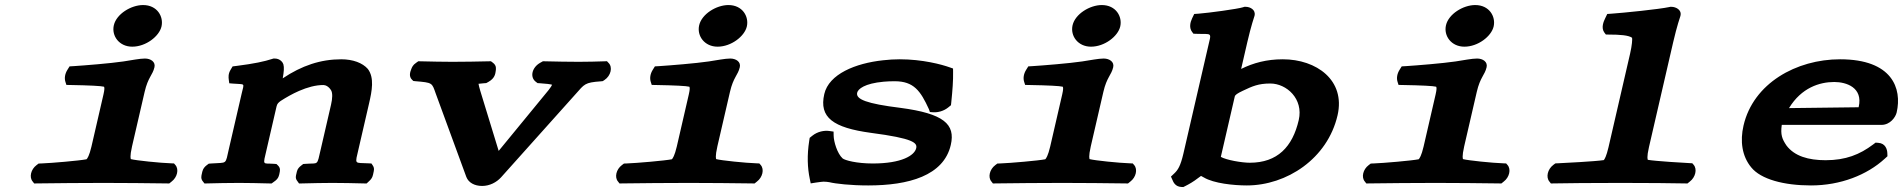

<svg xmlns="http://www.w3.org/2000/svg" viewBox="-20 -725 7543 761"><path d="M504.2 -540C558.2 -540 611.1 -581.1 620.1 -620C629.1 -659 603.3 -705 547 -705C499.8 -705 441.5 -669.7 431.2 -625C421.4 -582.6 452.5 -540 504.2 -540ZM553.2 -360.6C566.8 -419.5 584.8 -426.6 592.2 -458.5C597.1 -479.6 577.7 -493 554.4 -493C533.6 -493 501.7 -486.3 469.4 -481.5C416.5 -473.7 315.9 -465.7 272.5 -462.9L255.7 -461.9L247 -447.9C237.4 -432.5 234.6 -415.1 239.3 -400.5L243.2 -388.4L258.2 -388.1C336 -386.7 380.5 -384.4 392.3 -381.3C394.1 -378 395 -372 390.2 -351.1L342.4 -143.8C334.1 -108.2 326.1 -96.3 322.9 -93.7C295.3 -88.3 184.8 -78.6 143 -77.1L133.1 -76.8L124.8 -70.5C102.2 -53.7 94.9 -22.1 109.7 -5.3L115.5 2.2L126.3 2C167.9 1 338.9 0 391.3 0C440.2 0 597.9 1 640.1 2L650.8 2.2L660.1 -5.3C682.6 -22.2 690 -54 675.2 -70.9L669.7 -77.2L660 -77.6C614.1 -79.1 518.8 -89 498.8 -94.3C498.1 -94.9 493.9 -103.7 503.3 -144.7Z M1103.1 -470.4C1101.2 -477.2 1090.4 -493 1069.2 -493H1063.8L1058.4 -491.3C1027.8 -481.4 988.1 -472.7 917.9 -463.8L901.9 -461.8L893.9 -448.4C884.4 -432.6 885.4 -418.9 886.8 -408.9L888.7 -394.9L904.6 -393.6C952.8 -389.5 948.1 -398.4 938 -354.7L887.6 -136.6C872.1 -69.4 882.5 -82.1 816.7 -77L807.5 -76.3L799.7 -70.5C783.7 -58.6 782.1 -45.9 780.2 -37.2C778.3 -28.8 774.5 -16.8 784.6 -5.3L790.5 2.3L801.2 2C842.5 1 881.5 0 928.3 0C971.7 0 997 1 1044.5 2L1056.5 2.2L1066.8 -5.3C1085 -17.4 1086.2 -30.5 1088 -39.4C1089.5 -47.3 1092.9 -58.5 1081.6 -69.3L1075.7 -74.9L1065.8 -75.7C1020.2 -79.3 1021.1 -65 1037.1 -134.2L1076.1 -303.1C1078.7 -314.3 1083.5 -318.2 1092.5 -325C1113.7 -338.6 1139 -353.2 1165.2 -364.6C1197.7 -378.8 1231 -388 1261.6 -388C1270.2 -388 1283.4 -382.3 1292.6 -366.5C1298.4 -356.2 1298 -335.7 1292.1 -310.2L1251.5 -134.3C1235.7 -65.8 1243.1 -79.5 1193.6 -75.8L1181.8 -75L1172.8 -68C1157.7 -56.3 1156.9 -45.8 1155 -37.5C1153.1 -29.2 1149 -18.7 1158.7 -7L1165.3 2.3L1179 2C1226.9 1 1252.6 0 1297.2 0C1341.7 0 1378.2 1 1421 2L1433 2.3L1442.9 -7C1457.1 -19.4 1458.1 -30.8 1460 -39.7C1461.7 -47.8 1465.3 -58 1457.3 -69.5L1452.2 -77L1441.5 -77.6C1383.3 -81 1386.1 -69.4 1401.8 -137.5L1442.8 -315.1C1454.3 -364.8 1464.4 -416.8 1438 -451.7C1416.9 -475.7 1379.1 -490 1332.5 -490C1250.8 -490 1176 -465 1100.6 -414.5C1105.2 -440.4 1106.8 -457.6 1103.1 -470.4Z M2110.6 -395.6 2119.1 -395.1C2144.6 -393.6 2162.1 -391.2 2168.3 -389.1C2167 -385.9 2162.4 -377.9 2153.9 -367.4L1956.5 -126.9L1883.1 -366.6C1879.8 -378.1 1877.6 -386.3 1876.6 -392.9C1881.8 -393.7 1889.6 -394.5 1898.7 -395.1L1907.3 -395.7L1916.8 -401C1941.6 -415.1 1943.4 -433.1 1944.9 -444.1C1946 -452.6 1948.3 -465.1 1934.1 -476L1925.9 -482.2L1916.2 -482C1865.4 -481 1828.3 -480 1772.8 -480C1726.7 -480 1697.9 -481 1647.5 -482L1637.9 -482.2L1629.2 -476C1616.4 -467.6 1612.9 -458.2 1610.3 -451.7C1606 -440.7 1599 -422.2 1613.6 -408.5L1618.4 -404L1625.9 -403.2C1695.3 -397.4 1691.8 -397 1707 -354.4L1828.3 -23.7C1837 -1.1 1860.7 12 1891 12C1921.2 12 1948 -2.5 1965.7 -21.8L2261.4 -352C2296.9 -391.7 2297 -398 2361.1 -402.6L2369 -403.4L2376 -408C2401.3 -424.7 2409.4 -459.3 2391.7 -476L2385.7 -482.4L2375.8 -482C2345.2 -481 2309.8 -480 2273.7 -480C2222.2 -480 2193.7 -481 2141.5 -482L2131.9 -482.2L2120.8 -476C2088.3 -457.6 2079.4 -419.5 2103.5 -401Z M2824.2 -540C2878.2 -540 2931.1 -581.1 2940.1 -620C2949.1 -659 2923.3 -705 2867 -705C2819.8 -705 2761.5 -669.7 2751.2 -625C2741.4 -582.6 2772.5 -540 2824.2 -540ZM2873.2 -360.6C2886.8 -419.5 2904.8 -426.6 2912.2 -458.5C2917.1 -479.6 2897.7 -493 2874.4 -493C2853.6 -493 2821.7 -486.3 2789.4 -481.5C2736.5 -473.7 2635.9 -465.7 2592.5 -462.9L2575.7 -461.9L2567 -447.9C2557.4 -432.5 2554.6 -415.1 2559.3 -400.5L2563.2 -388.4L2578.2 -388.1C2656 -386.7 2700.5 -384.4 2712.3 -381.3C2714.1 -378 2715 -372 2710.2 -351.1L2662.4 -143.8C2654.1 -108.2 2646.1 -96.3 2642.9 -93.7C2615.3 -88.3 2504.8 -78.6 2463 -77.1L2453.1 -76.8L2444.8 -70.5C2422.2 -53.7 2414.9 -22.1 2429.7 -5.3L2435.5 2.2L2446.3 2C2487.9 1 2658.9 0 2711.3 0C2760.2 0 2917.9 1 2960.1 2L2970.8 2.2L2980.1 -5.3C3002.6 -22.2 3010 -54 2995.2 -70.9L2989.7 -77.2L2980 -77.6C2934.1 -79.1 2838.8 -89 2818.8 -94.3C2818.1 -94.9 2813.9 -103.7 2823.3 -144.7Z M3189.2 -178.6 3187.4 -167.2C3178.3 -109.3 3180.5 -59.3 3189.6 -16L3193.3 1.9L3213.2 -1.3C3224.4 -3.1 3241.8 -5 3243.9 -5C3250.3 -5 3263.8 -3.8 3266.9 -2.9C3292 3.3 3351.8 10 3421.3 10C3581 10 3720.3 -28.2 3748.5 -150.6C3767.6 -233.1 3720.1 -274.8 3549 -297.5C3414.5 -314.1 3371.4 -331.5 3377.4 -357.5C3380.8 -372.1 3406.3 -394.3 3482.8 -401.2C3496.1 -402.4 3510.5 -403 3526.1 -403C3602.1 -403 3628.6 -364.6 3661.7 -292.4L3665.7 -280.9L3678.9 -280C3689.1 -279.4 3699.1 -280.8 3708.4 -283.6C3719.7 -286.9 3729.9 -292.3 3738.5 -299.3L3749.2 -308L3750.5 -320.2C3755.4 -367.6 3758.3 -406.4 3757.6 -440.1L3757.4 -453.4L3745.3 -457.7C3712.2 -469.7 3635.4 -490 3546.2 -490C3524.2 -490 3502 -488.7 3480 -486.1C3370.9 -474.4 3265.4 -431.5 3247.1 -352.3C3225.6 -259.1 3282.6 -218.8 3431.5 -198.5C3601.4 -176.3 3616.2 -158.7 3611.4 -137.6C3604.7 -109 3554.2 -77 3439.1 -77C3375.2 -77 3329.1 -89.5 3319.8 -97.1C3298.3 -116.5 3284.6 -163.9 3284.2 -187.1L3283.9 -203.4L3267.8 -205.7C3247.4 -208.8 3220.4 -203.9 3199.2 -186.7Z M4304.2 -540C4358.2 -540 4411.1 -581.1 4420.1 -620C4429.1 -659 4403.3 -705 4347 -705C4299.8 -705 4241.5 -669.7 4231.2 -625C4221.4 -582.6 4252.5 -540 4304.2 -540ZM4353.2 -360.6C4366.8 -419.5 4384.8 -426.6 4392.2 -458.5C4397.1 -479.6 4377.7 -493 4354.4 -493C4333.6 -493 4301.7 -486.3 4269.4 -481.5C4216.5 -473.7 4115.9 -465.7 4072.5 -462.9L4055.7 -461.9L4047 -447.9C4037.4 -432.5 4034.6 -415.1 4039.3 -400.5L4043.2 -388.4L4058.2 -388.1C4136 -386.7 4180.5 -384.4 4192.3 -381.3C4194.1 -378 4195 -372 4190.2 -351.1L4142.4 -143.8C4134.1 -108.2 4126.1 -96.3 4122.9 -93.7C4095.3 -88.3 3984.8 -78.6 3943 -77.1L3933.1 -76.8L3924.8 -70.5C3902.2 -53.7 3894.9 -22.1 3909.7 -5.3L3915.5 2.2L3926.3 2C3967.9 1 4138.9 0 4191.3 0C4240.2 0 4397.9 1 4440.1 2L4450.8 2.2L4460.1 -5.3C4482.6 -22.2 4490 -54 4475.2 -70.9L4469.7 -77.2L4460 -77.6C4414.1 -79.1 4318.8 -89 4298.8 -94.3C4298.1 -94.9 4293.9 -103.7 4303.3 -144.7Z M5015 -394C5079.3 -394 5147.1 -333.3 5127.6 -249.1C5103.1 -142.9 5043.2 -80 4933.5 -80C4901.7 -80 4840 -90.8 4818.8 -103.2L4874 -342.2C4875.5 -348.9 4884 -354.8 4905.7 -365.1C4944.5 -383.6 4968 -394 5015 -394ZM4923.8 -558C4938.4 -621.4 4951.8 -660.6 4951.8 -660.6L4952.3 -661.8L4952.5 -663C4957.9 -686.3 4934.8 -698 4917.6 -698H4912.1L4906.7 -696.2C4885.7 -689.4 4769.5 -673.7 4731.6 -670.9L4713.3 -669.6L4704.9 -652.1C4697.6 -637 4692.3 -614.8 4705 -598.3L4710.3 -591.4L4720 -591C4786.9 -588.2 4782.5 -601.8 4766.9 -534L4670.4 -116C4659 -66.9 4648.5 -51 4634.3 -37.6L4621.1 -25.1L4627.1 -11.8C4630.6 -2.8 4638.7 14.8 4662 16L4670.1 16.4L4678.8 12C4691.6 5.5 4709.4 -4.1 4729.7 -20C4734.4 -23.6 4737.5 -25.9 4740.3 -27.7C4741.9 -27 4746.6 -24.6 4751.8 -21.5C4790.9 1.8 4869.5 10 4921.7 10C5079.5 10 5241.7 -95.6 5281.5 -268.2C5313.5 -406.8 5198.2 -490 5064.4 -490C5000.3 -490 4947.8 -475.7 4899.3 -451.8Z M5784.2 -540C5838.2 -540 5891.1 -581.1 5900.1 -620C5909.1 -659 5883.3 -705 5827 -705C5779.8 -705 5721.5 -669.7 5711.2 -625C5701.4 -582.6 5732.5 -540 5784.2 -540ZM5833.2 -360.6C5846.8 -419.5 5864.8 -426.6 5872.2 -458.5C5877.1 -479.6 5857.7 -493 5834.4 -493C5813.6 -493 5781.7 -486.3 5749.4 -481.5C5696.5 -473.7 5595.9 -465.7 5552.5 -462.9L5535.7 -461.9L5527 -447.9C5517.4 -432.5 5514.6 -415.1 5519.3 -400.5L5523.2 -388.4L5538.2 -388.1C5616 -386.7 5660.5 -384.4 5672.3 -381.3C5674.1 -378 5675 -372 5670.2 -351.1L5622.4 -143.8C5614.1 -108.2 5606.1 -96.3 5602.9 -93.7C5575.3 -88.3 5464.8 -78.6 5423 -77.1L5413.1 -76.8L5404.8 -70.5C5382.2 -53.7 5374.9 -22.1 5389.7 -5.3L5395.5 2.2L5406.3 2C5447.9 1 5618.9 0 5671.3 0C5720.2 0 5877.9 1 5920.1 2L5930.8 2.2L5940.1 -5.3C5962.6 -22.2 5970 -54 5955.2 -70.9L5949.7 -77.2L5940 -77.6C5894.1 -79.1 5798.8 -89 5778.8 -94.3C5778.1 -94.9 5773.9 -103.7 5783.3 -144.7Z M6336.6 -90.4C6302.9 -85.2 6177.1 -78.8 6154.4 -77.8L6144.7 -77.4L6136.4 -71.2C6113.9 -54.2 6106.5 -22.3 6121.2 -5.3L6127 2.2L6137.8 2C6179.6 1 6294.2 0 6403.4 0C6508.6 0 6615.2 1 6657.6 2L6668.3 2.2L6677.6 -5.3C6700.2 -22.4 6707.6 -54.6 6692.9 -71.7L6687.5 -77.9L6678 -78.4C6656.9 -79.3 6540 -86.4 6511.4 -91.5C6510.5 -92.4 6506.3 -101.2 6515.7 -141.7L6611.8 -558C6626.6 -621.9 6639.6 -659.4 6640.3 -661.3L6640.4 -661.8L6640.7 -663C6646.1 -686.3 6622.1 -698 6604.4 -698H6600.5L6596.5 -697.1C6556.7 -688.4 6411.8 -673.8 6368.7 -670.9L6350.4 -669.6L6342 -652.1C6336.4 -640.5 6324.6 -614.6 6339.4 -595.3L6345.1 -588H6355.4C6401 -588 6435.1 -585.3 6448.8 -575.3C6450.2 -570 6448.6 -545.5 6441.1 -513L6355.2 -140.7C6347.3 -106.7 6339.9 -93.5 6336.6 -90.4Z M7250.2 -400C7298.1 -400 7364.8 -378.1 7347 -301C7347 -300.9 7347 -300.7 7346.6 -299.9L7070.8 -296.5C7120.1 -377.6 7192.3 -400 7250.2 -400ZM7413.9 -159.7 7404.3 -152.4C7351.4 -112.5 7295.6 -90 7215.8 -90C7148 -90 7092.4 -105.9 7060.5 -148.6C7043.5 -174 7036.6 -190.9 7042.1 -230H7437.1C7471.9 -230 7493.2 -260.7 7497.5 -279.3C7519.5 -374.5 7480 -490 7273.3 -490C7099.9 -490 6929.2 -394.9 6890.5 -227.3C6876.3 -166.1 6884.3 -105.9 6921.1 -61.6C6959.2 -14.4 7050.4 10 7157.9 10C7275 10 7380 -31.6 7450 -95.7L7461 -105.7L7460.5 -118.6C7459.9 -132.1 7453.7 -157 7424.4 -158.9Z"/></svg>

Font: Linux Libertine Mono O 
Style: Mono Bold Oblique
Weight: 400
Italic angle: -13°
Designer: Philipp H. Poll
Foundry: Philipp H. Poll
Version: Version 5.1.7